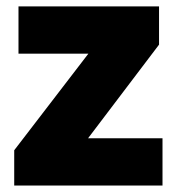

<svg xmlns="http://www.w3.org/2000/svg" viewBox="-20 -573 547 593"><path d="M481.9 0H23.9V-108.9L252.9 -407.2H37.1V-553.2H471.2V-435.1L252 -146H481.9Z"/></svg>

Font: Sahel Black FD
Style: Black-FD
Weight: 900
Foundry: Saber Rastikerdar (saber.rastikerdar@gmail.com)
Version: Version 3.3.1